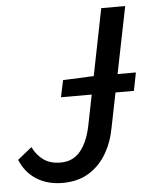

<svg xmlns="http://www.w3.org/2000/svg" viewBox="-52 -697 588 750"><g transform="rotate(-5 242.0 -321.5)"><path d="M186 -322 200 -388 315 -393H486L472 -322ZM164 12Q105 12 62 -15Q19 -42 -2 -93L54 -138Q70 -105 96.5 -86.5Q123 -68 163 -68Q211 -68 240.5 -103.5Q270 -139 283 -204L373 -655H467L373 -189Q363 -132 336.5 -86.5Q310 -41 267 -14.5Q224 12 164 12Z"/></g></svg>

Font: Source Sans 3 Medium
Style: Italic
Weight: 500
Italic angle: -11°
Designer: Paul D. Hunt
Foundry: Adobe
Version: Version 3.052;hotconv 1.1.0;makeotfexe 2.6.0